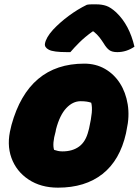

<svg xmlns="http://www.w3.org/2000/svg" viewBox="-20 -852 640 884"><path d="M368 -559Q421 -559 463 -535Q505 -511 532 -469Q559 -427 568 -371.5Q577 -316 563 -254L560 -238Q532 -114 452 -51Q372 12 247 12Q168 12 111.5 -25.5Q55 -63 32.5 -125.5Q10 -188 30 -264L33 -277Q111 -559 368 -559ZM351 -386Q315 -386 285 -354Q255 -322 238 -257L236 -246Q220 -190 229 -162Q238 -159 247 -157Q256 -155 268 -155Q314 -155 344.5 -177.5Q375 -200 387 -249L390 -260Q400 -305 402.5 -332.5Q405 -360 400 -379Q382 -386 351 -386ZM380 -830Q389 -832 401.5 -832Q414 -832 424 -832Q449 -832 469.5 -825Q490 -818 515 -795Q576 -737 599 -637Q562 -612 520 -612Q496 -612 483 -621.5Q470 -631 457 -653Q448 -667 438 -680Q428 -693 411 -707H406Q370 -681 345.5 -656.5Q321 -632 304 -612H288Q226 -612 205 -623Q184 -634 187 -651Q189 -664 198 -680Q207 -696 224 -715Q256 -749 296.5 -779Q337 -809 380 -830Z"/></svg>

Font: Recursive Sn Csl St Blk
Style: Italic
Weight: 900
Italic angle: -15°
Version: Version 1.079;hotconv 1.0.112;makeotfexe 2.5.65598; ttfautoh